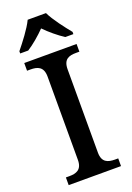

<svg xmlns="http://www.w3.org/2000/svg" viewBox="-174 -993 723 1055"><g transform="rotate(-20 188.0 -465.5)"><path d="M32 -784V-771H79C114 -793 157 -830 187 -861C217 -830 261 -793 296 -771H343V-784C312 -822 262 -886 241 -931H134C113 -886 63 -822 32 -784ZM35 0H341V-45H322C281 -45 247 -56 247 -113V-600C247 -659 280 -669 322 -669H341V-714H35V-669H55C95 -669 130 -659 130 -600V-113C130 -55 95 -45 55 -45H35Z"/></g></svg>

Font: Noto Serif Malayalam Medium
Style: Regular
Weight: 500
Designer: Indian type Foundry, Jelle Bosma, Monotype Design Team
Foundry: Monotype Imaging Inc.
Version: Version 2.104